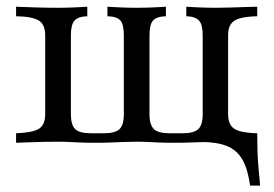

<svg xmlns="http://www.w3.org/2000/svg" viewBox="-20 -435 834 585"><path d="M741.9 130.6Q735.5 81.5 719 52Q702.4 22.6 671.8 10.1Q641.1 -2.4 592.7 -2.4L654.8 -20.2L746 -29H763.7Q763.7 -2.4 764.5 24.2Q765.3 50.8 767.7 77.4Q770.2 104 772.6 130.6ZM29 0V-29Q78.2 -30.6 98 -42.3Q117.7 -54 117.7 -87.1V-327.4Q117.7 -360.5 98 -372.6Q78.2 -384.7 29 -385.5V-414.5Q47.6 -413.7 84.7 -412.5Q121.8 -411.3 155.6 -411.3Q183.9 -411.3 208.9 -412.5Q233.9 -413.7 246 -414.5V-385.5Q218.5 -384.7 207.3 -372.6Q196 -360.5 196 -327.4V-87.1Q196 -54 209.3 -41.5Q222.6 -29 255.6 -29H297.6Q330.6 -29 344 -41.5Q357.3 -54 357.3 -87.1V-327.4Q357.3 -360.5 346.8 -372.6Q336.3 -384.7 307.3 -385.5V-414.5Q320.2 -413.7 345.6 -412.5Q371 -411.3 396.8 -411.3Q422.6 -411.3 448.4 -412.5Q474.2 -413.7 485.5 -414.5V-385.5Q457.3 -384.7 446.4 -372.6Q435.5 -360.5 435.5 -327.4V-87.1Q435.5 -54 449.2 -41.5Q462.9 -29 495.2 -29H537.9Q570.2 -29 583.9 -41.5Q597.6 -54 597.6 -87.1V-327.4Q597.6 -360.5 586.3 -372.6Q575 -384.7 547.6 -385.5V-414.5Q559.7 -413.7 585.1 -412.5Q610.5 -411.3 637.9 -411.3Q660.5 -411.3 685.1 -412.1Q709.7 -412.9 730.6 -413.7Q751.6 -414.5 763.7 -414.5V-385.5Q731.5 -384.7 711.7 -379.4Q691.9 -374.2 683.5 -361.7Q675 -349.2 675 -327.4V-87.1Q675 -65.3 683.5 -52.8Q691.9 -40.3 711.7 -35.1Q731.5 -29.8 763.7 -29V0Q751.6 -0.8 730.6 -1.2Q709.7 -1.6 685.1 -2Q660.5 -2.4 637.1 -2.4Q615.3 -2.4 596.4 -2Q577.4 -1.6 557.7 -0.8Q537.9 0 512.1 0Q482.3 0 464.1 -0.8Q446 -1.6 431.5 -2.4Q416.9 -3.2 396.8 -3.2Q375 -3.2 356.5 -2.4Q337.9 -1.6 318.1 -0.8Q298.4 0 272.6 0Q242.7 0 224.6 -0.8Q206.5 -1.6 191.5 -2.4Q176.6 -3.2 156.5 -3.2Q121.8 -3.2 84.7 -2Q47.6 -0.8 29 0Z"/></svg>

Font: Playfair
Style: Regular
Weight: 400
Designer: Claus Eggers Sørensen
Foundry: Claus Eggers Sørensen
Version: Version 2.001;gftools[0.9.30]